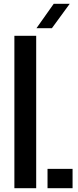

<svg xmlns="http://www.w3.org/2000/svg" viewBox="-20 -988 410 1008"><path d="M55.5 0V-800H170V0ZM229.5 0V-101.5H361V0ZM171.5 -840 262 -968H346L252.5 -840Z"/></svg>

Font: Big Shoulders Stencil Text Thin
Style: Bold
Weight: 700
Version: Version 2.001